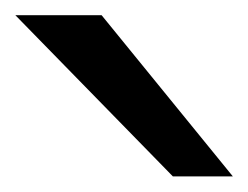

<svg xmlns="http://www.w3.org/2000/svg" viewBox="-20 -801 323 250"><path d="M112.3 -781.2 283.2 -571.3H205.1L0 -781.2Z"/></svg>

Font: Andika Phon
Style: Regular
Weight: 400
Designer: Victor Gaultney, Annie Olsen, Julie Remington, Don Collingsworth, Eric Hays, Becca Hirsbrunner
Foundry: SIL International
Version: Version 5.000